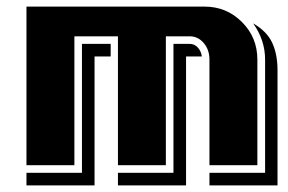

<svg xmlns="http://www.w3.org/2000/svg" viewBox="-20 -500 870 581"><path d="M819.8 61H613.8V22.9H782.2V-319.8Q782.2 -378.4 746.1 -429.2Q787.6 -405.3 803.7 -370.6Q819.8 -335.9 819.8 -287.1ZM758.8 0H613.8V-319.8Q613.8 -349.6 596.4 -369.9Q579.1 -390.1 554.2 -390.1H481.9V0H336.9V-390.1H205.1V0H60.1V-480H599.1Q665.5 -480 712.2 -433.3Q758.8 -386.7 758.8 -319.8ZM590.8 -329.1H543V61H336.9V22.9H504.9V-367.2H554.2Q568.4 -367.2 578.4 -356.4Q588.4 -345.7 590.8 -329.1ZM314.9 -329.1H266.1V61H60.1V22.9H228V-367.2H314.9Z"/></svg>

Font: Laconic
Style: Shadow
Weight: 900
Width: 6
Designer: Robby Woodard
Version: Version 1.000